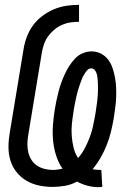

<svg xmlns="http://www.w3.org/2000/svg" viewBox="-20 -763 540 792"><path d="M387 9Q363 9 340.5 3Q318 -3 298 -14Q274 -1 248 3.5Q222 8 197 8Q168 8 140 2Q112 -4 88.5 -18Q65 -32 48 -53.5Q31 -75 23 -101Q15 -127 15 -156Q15 -185 20 -214L77 -559Q81 -585 90.5 -610.5Q100 -636 116 -658Q132 -680 154.5 -697Q177 -714 202 -724.5Q227 -735 253 -739Q279 -743 306 -743V-673Q288 -673 270.5 -670.5Q253 -668 236 -660.5Q219 -653 204.5 -641Q190 -629 179 -614Q168 -599 162 -582Q156 -565 153 -548L96 -203Q93 -185 93 -167.5Q93 -150 97 -133.5Q101 -117 110 -103Q119 -89 132.5 -80Q146 -71 163 -66.5Q180 -62 198 -62Q208 -62 218 -63.5Q228 -65 238 -67Q221 -92 211.5 -121.5Q202 -151 199 -183Q196 -215 198.5 -247.5Q201 -280 206 -312Q209 -331 213 -349Q217 -367 221.5 -385Q226 -403 232.5 -421Q239 -439 247 -456.5Q255 -474 265.5 -490.5Q276 -507 289.5 -521.5Q303 -536 321.5 -543.5Q340 -551 358 -551Q379 -551 397 -541.5Q415 -532 426.5 -516.5Q438 -501 444.5 -481.5Q451 -462 454.5 -442Q458 -422 459 -401Q460 -380 459 -358.5Q458 -337 455 -316Q452 -295 449 -274Q444 -246 437.5 -219Q431 -192 420.5 -165.5Q410 -139 395.5 -113.5Q381 -88 362 -65Q368 -64 375.5 -63Q383 -62 390 -62Q392 -62 394 -62Q396 -62 398 -62L402 8Q398 8 394.5 8.5Q391 9 387 9ZM302 -111Q318 -129 329.5 -151Q341 -173 349.5 -195Q358 -217 363 -239.5Q368 -262 372 -285Q374 -294 375 -303Q376 -312 377.5 -320.5Q379 -329 380 -338Q381 -347 382 -356Q383 -365 383.5 -373.5Q384 -382 384 -391Q384 -400 384 -408.5Q384 -417 383.5 -426Q383 -435 382 -443.5Q381 -452 378.5 -460Q376 -468 370.5 -474.5Q365 -481 356 -481Q346 -481 339 -472.5Q332 -464 326.5 -455Q321 -446 317.5 -436.5Q314 -427 310.5 -417.5Q307 -408 304 -398.5Q301 -389 298.5 -379Q296 -369 294 -359.5Q292 -350 290 -340Q288 -330 286 -320.5Q284 -311 283 -301Q279 -276 276.5 -251Q274 -226 276 -201.5Q278 -177 283.5 -154Q289 -131 302 -111Z"/></svg>

Font: Iosevka Slab Oblique
Style: Regular
Weight: 400
Italic angle: -9°
Monospace: yes
Designer: Belleve Invis
Foundry: Belleve Invis
Version: Version 11.1.1; ttfautohint (v1.8.3)